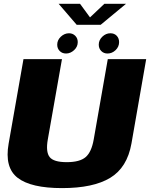

<svg xmlns="http://www.w3.org/2000/svg" viewBox="-20 -986 789 1010"><path d="M306.5 3.5Q470.5 3.5 559.8 -50.5Q649 -104.5 671.5 -231L749 -675H547L473 -252.5Q461.5 -186.5 430.8 -159.8Q400 -133 331 -133Q262 -133 241 -160Q220 -187 231.5 -252.5L306 -675H103.5L25.5 -231Q3 -104.5 73 -50.5Q143 3.5 306.5 3.5ZM327.5 -704.5Q350.5 -704.5 369.8 -722.2Q389 -740 389 -764.5Q389 -784.5 375.8 -797.8Q362.5 -811 343 -811Q319 -811 300 -793Q281 -775 281 -751Q281 -731 294 -717.8Q307 -704.5 327.5 -704.5ZM545.5 -704.5Q569.5 -704.5 588 -722.2Q606.5 -740 606.5 -764.5Q606.5 -784.5 594 -797.8Q581.5 -811 560.5 -811Q537 -811 518.2 -793Q499.5 -775 499.5 -751Q499.5 -731 512.5 -717.8Q525.5 -704.5 545.5 -704.5ZM383.5 -855.5H509.5L643 -966H529L453.5 -894.5L401 -966H288.5Z"/></svg>

Font: Anybody Thin ExtraBold
Style: Italic
Weight: 800
Italic angle: -10°
Version: Version 1.113;gftools[0.9.25]